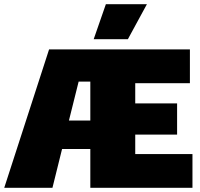

<svg xmlns="http://www.w3.org/2000/svg" viewBox="-30 -896 954 916"><path d="M475.1 -876H670.9L580.1 -709H417ZM615.2 -161.1H888.2V0H400.9V-185.1H266.1L220.2 0H-9.8L204.1 -660.2H876V-499H615.2V-402.8H814.9V-253.9H615.2ZM298.8 -320.8H400.9V-506.8H345.2Z"/></svg>

Font: Work Sans Black
Style: Regular
Weight: 900
Designer: Wei Huang
Foundry: Wei Huang
Version: Version 2.012